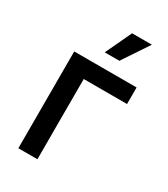

<svg xmlns="http://www.w3.org/2000/svg" viewBox="-188 -845 815 932"><g transform="rotate(30 220.0 -379.5)"><path d="M420.4 -542.5V-449.7H177.7V0H70.8V-542.5ZM201.2 -612.8 270 -759.3H380.9L283.2 -612.8Z"/></g></svg>

Font: Inter 16pt Medium
Style: Regular
Weight: 500
Version: Version 4.001;git-66647c0bb